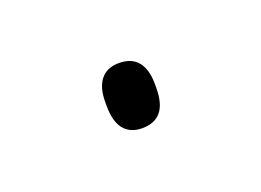

<svg xmlns="http://www.w3.org/2000/svg" viewBox="-31 -345 215 158"><g transform="rotate(-20 77.0 -266.5)"><path d="M76.5 -238Q66 -238 60.5 -244.8Q55 -251.5 55 -265.5V-268.5Q55 -281.5 60.5 -288.2Q66 -295 76.5 -295Q87.5 -295 93 -288.2Q98.5 -281.5 98.5 -268.5V-265.5Q98.5 -251.5 93 -244.8Q87.5 -238 76.5 -238Z"/></g></svg>

Font: Anek Bangla Thin
Style: Regular
Weight: 250
Designer: Sulekha Rajkumar (Bangla), Yesha Goshar (Latin)
Foundry: Ek Type
Version: Version 1.003